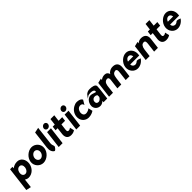

<svg xmlns="http://www.w3.org/2000/svg" viewBox="535 -2830 5157 5157"><g transform="rotate(-45 3113.0 -251.5)"><path d="M563 -241C580 -380 502 -505 366 -505C286 -505 227 -478 177 -440C178 -453 180 -474 181 -482L182 -492H90L4 211L146 242L176 -12C207 8 246 23 288 23C420 23 544 -85 563 -241ZM203 -237C203 -240 208 -266 208 -266C224 -330 267 -372 324 -372C385 -372 419 -315 410 -241C401 -171 353 -112 292 -112C232 -112 194 -164 203 -237Z M768 -241C777 -312 835 -372 898 -372C962 -372 1005 -312 996 -241C987 -170 930 -110 866 -110C803 -110 759 -170 768 -241ZM621 -241C603 -97 716 23 850 23C984 23 1125 -97 1143 -241C1161 -385 1049 -505 915 -505C781 -505 639 -385 621 -241Z M1284 10H1286C1324 10 1373 -74 1373 -83C1370 -127 1341 -159 1349 -224L1410 -745L1263 -714L1202 -210C1189 -104 1217 -26 1284 10Z M1504 -629C1498 -583 1531 -545 1577 -545C1622 -545 1665 -582 1671 -629C1677 -675 1644 -714 1598 -714C1552 -714 1510 -675 1504 -629ZM1583 10 1645 -494H1498L1436 10Z M2045 -20 2016 -143 2004 -135C1987 -123 1969 -112 1937 -112C1902 -112 1888 -136 1895 -191L1917 -368H2055L2070 -491H1932L1955 -678H1810L1787 -491H1709L1694 -368H1772L1748 -171C1736 -67 1777 23 1903 23C1980 23 2020 -4 2045 -20Z M2171 -629C2165 -583 2198 -545 2244 -545C2289 -545 2332 -582 2338 -629C2344 -675 2311 -714 2265 -714C2219 -714 2177 -675 2171 -629ZM2250 10 2312 -494H2165L2103 10Z M2503 -242C2504 -252 2507 -262 2511 -271C2526 -322 2564 -363 2613 -372C2669 -383 2710 -353 2716 -321L2721 -297L2799 -427C2784 -464 2736 -499 2655 -503C2643 -505 2630 -505 2619 -504C2589 -502 2560 -494 2532 -479C2440 -439 2365 -353 2351 -241C2347 -205 2349 -171 2357 -140C2382 -49 2459 16 2554 22C2564 23 2577 23 2587 22C2675 18 2736 -19 2764 -38L2735 -161L2723 -153C2718 -149 2712 -145 2708 -142C2689 -129 2655 -113 2620 -109C2536 -96 2492 -151 2503 -242Z M3014 -476C2988 -464 2960 -430 2942 -403L2908 -353L2957 -390C2974 -403 2986 -410 3007 -413C3042 -418 3216 -438 3192 -333C3192 -331 3191 -328 3175 -330C3144 -334 3089 -363 3043 -367C3021 -369 3003 -369 2982 -363C2919 -346 2881 -298 2856 -246C2840 -212 2833 -176 2834 -137C2842 -41 2917 23 3011 23C3065 23 3115 -11 3144 -37L3138 10H3279L3319 -320C3323 -354 3325 -384 3325 -415C3321 -490 3205 -505 3125 -505C3076 -505 3042 -494 3014 -476ZM3048 -88C2997 -88 2969 -121 2976 -176C2983 -236 3028 -267 3081 -267C3118 -267 3150 -247 3157 -235C3159 -219 3160 -198 3158 -179C3155 -151 3106 -88 3048 -88Z M3530 -441 3536 -489 3405 -457 3348 10H3497L3526 -229C3535 -278 3549 -311 3569 -333C3585 -350 3607 -363 3633 -366C3636 -366 3641 -368 3644 -368C3688 -368 3705 -342 3701 -284L3665 10H3812L3837 -195C3841 -224 3846 -248 3852 -275C3868 -326 3894 -354 3937 -362C3942 -365 3949 -368 3957 -368C3998 -368 4015 -343 4014 -295C4013 -273 4011 -248 4008 -222L3980 10H4124L4157 -260C4160 -281 4161 -301 4161 -320C4164 -446 4084 -505 3952 -492C3898 -484 3857 -462 3813 -420C3810 -411 3805 -402 3802 -392C3789 -456 3745 -495 3677 -495C3616 -495 3570 -475 3530 -441Z M4360 -200H4705L4706 -210C4707 -222 4709 -235 4709 -247C4720 -401 4619 -505 4498 -505C4372 -505 4236 -388 4218 -241C4200 -95 4307 23 4433 23C4521 23 4608 -21 4671 -107L4678 -117L4668 -121C4646 -131 4595 -152 4553 -145C4518 -111 4484 -97 4451 -99C4399 -102 4364 -145 4360 -200ZM4574 -297H4373C4390 -349 4433 -392 4486 -392C4535 -392 4569 -353 4574 -297Z M5204 10 5238 -270C5240 -283 5241 -296 5242 -309C5250 -423 5192 -489 5078 -495H5077C5066 -495 5055 -495 5043 -494C4996 -490 4956 -469 4923 -441L4929 -489L4798 -457L4741 10H4890L4918 -216C4924 -263 4938 -298 4956 -323C4971 -347 4993 -361 5024 -365C5028 -366 5033 -368 5038 -368C5086 -368 5102 -336 5093 -260L5060 10Z M5658 -20 5629 -143 5617 -135C5600 -123 5582 -112 5550 -112C5515 -112 5501 -136 5508 -191L5530 -368H5668L5683 -491H5545L5568 -678H5423L5400 -491H5322L5307 -368H5385L5361 -171C5349 -67 5390 23 5516 23C5593 23 5633 -4 5658 -20Z M5875 -200H6220L6221 -210C6222 -222 6224 -235 6224 -247C6235 -401 6134 -505 6013 -505C5887 -505 5751 -388 5733 -241C5715 -95 5822 23 5948 23C6036 23 6123 -21 6186 -107L6193 -117L6183 -121C6161 -131 6110 -152 6068 -145C6033 -111 5999 -97 5966 -99C5914 -102 5879 -145 5875 -200ZM6089 -297H5888C5905 -349 5948 -392 6001 -392C6050 -392 6084 -353 6089 -297Z"/></g></svg>

Font: Bluebird
Style: SfBdNrwObl
Weight: 700
Designer: Jasper
Foundry: Cannot Into Space Fonts
Version: Version 0.98